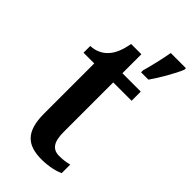

<svg xmlns="http://www.w3.org/2000/svg" viewBox="-241 -819 887 887"><g transform="rotate(45 202.5 -375.0)"><path d="M272 -613V-600H320C350 -643 388 -708 405 -750V-760H306C298 -714 284 -655 272 -613ZM231 10C282 10 323 -2 342 -11V-67C323 -62 302 -59 278 -59C234 -59 214 -87 214 -152V-476H334V-536H214V-660H147C138 -611 124 -580 105 -559C86 -537 56 -521 20 -520V-476H90V-147C90 -31 138 10 231 10Z"/></g></svg>

Font: Noto Serif Khmer SemiCondensed SemiBold
Style: Regular
Weight: 600
Width: 4
Designer: Danh Hong and the Monotype Design Team
Foundry: Monotype Imaging Inc.
Version: Version 2.004